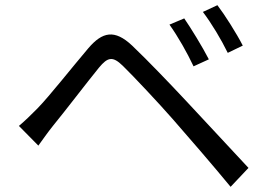

<svg xmlns="http://www.w3.org/2000/svg" viewBox="-20 -749 1040 741"><path d="M691 -678 634 -654C667 -608 702 -546 727 -493L786 -520C762 -567 716 -642 691 -678ZM819 -729 763 -703C797 -658 833 -598 859 -545L917 -573C893 -620 846 -694 819 -729ZM53 -263 128 -187C143 -208 165 -239 185 -264C231 -320 314 -429 362 -488C396 -529 415 -533 454 -495C496 -454 589 -355 647 -289C711 -216 799 -114 870 -28L939 -101C862 -183 762 -292 695 -363C636 -426 551 -515 490 -573C422 -637 375 -626 321 -563C258 -489 171 -378 124 -330C97 -303 79 -285 53 -263Z"/></svg>

Font: Source Han Sans TC
Style: Regular
Weight: 400
Designer: Ryoko NISHIZUKA 西塚涼子 (kana, bopomofo & ideographs); Paul D. Hunt (Latin, Greek & Cyrillic); Sandoll Communications 산돌커뮤니
Foundry: Adobe
Version: Version 2.002;hotconv 1.0.116;makeotfexe 2.5.65601